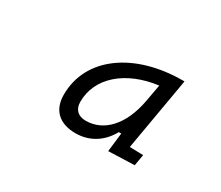

<svg xmlns="http://www.w3.org/2000/svg" viewBox="-70 -856 725 630"><g transform="rotate(30 293.0 -541.0)"><path d="M472.7 -703.6C292 -703.6 157.7 -610.8 157.7 -468.3C157.7 -410.2 192.4 -377.4 253.9 -377.4C306.2 -377.4 349.6 -404.3 375.5 -451.7H384.8L376.5 -380.4L475.1 -383.8L482.4 -426.3L431.2 -427.7L479 -703.6ZM262.2 -429.7C233.4 -429.7 216.3 -446.3 216.3 -475.1C216.3 -566.4 295.4 -635.3 414.1 -650.4L402.3 -585.4C383.8 -485.8 330.6 -429.7 262.2 -429.7Z"/></g></svg>

Font: Cascadia Mono NF Light
Style: Italic
Weight: 300
Italic angle: -10°
Monospace: yes
Designer: Aaron Bell
Foundry: Saja Typeworks
Version: Version 2404.023